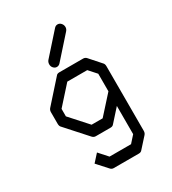

<svg xmlns="http://www.w3.org/2000/svg" viewBox="-185 -784 855 955"><g transform="rotate(-30 243.0 -306.5)"><path d="M171 -513Q163 -521.5 163 -534Q163 -547 171 -556L279 -677Q287 -686 298 -686Q309.5 -686 317.5 -677Q326 -667.5 326 -655Q326 -643.5 317.5 -634L209.5 -513Q201.5 -504 190 -504Q179 -504 171 -513ZM351 -187 289 -118Q282.5 -109 270 -109H184.5Q174 -109 165.5 -118L59.5 -236Q51.5 -243 51.5 -257V-324Q51.5 -336.5 59.5 -345L168.5 -467Q174 -475 187 -475H323Q334.5 -475 342 -467L397 -405Q405 -398 405 -384V-13Q405 -0.5 397 8L346.5 64Q340 73 327.5 73H182.5Q172 73 164 64L111.5 6L149.5 -36L193.5 13H317L351 -25ZM351 -271V-372L312.5 -415H198L105.5 -312V-269L195.5 -169H259Z"/></g></svg>

Font: 3270 Nerd Font Mono SemCond
Style: Regular
Weight: 400
Monospace: yes
Version: Version 3.0.1;Nerd Fonts 3.1.1